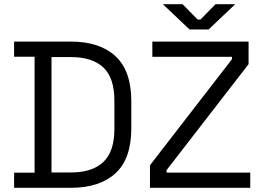

<svg xmlns="http://www.w3.org/2000/svg" viewBox="-20 -899 1265 919"><path d="M47.5 0V-72.5H145.5V-627.5H47.5V-700H319Q457 -700 532.8 -630Q608.5 -560 608.5 -414.5V-284.8Q608.5 -139.2 532.8 -69.6Q457 0 319 0ZM226.5 -73.5H319.5Q422 -73.5 474.8 -123.8Q527.5 -174 527.5 -281.5V-417.8Q527.5 -526.2 474.8 -576Q422 -625.8 319.5 -625.8H226.5ZM697.8 0V-108L1090.2 -615.5V-627H709.2V-700H1169.8V-592L777.2 -84.5V-73H1177.8V0ZM887 -758 759.5 -879H853.8L926 -805.5H939.5L1011.8 -879H1106L978.5 -758Z"/></svg>

Font: Space 7353
Style: Regular
Weight: 400
Designer: Christine Claussen + Ruben Lyon  (Space 7353)
Version: Version 1.000;FEAKit 1.0